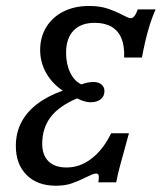

<svg xmlns="http://www.w3.org/2000/svg" viewBox="-20 -602 539 634"><path d="M32.3 -120.1Q32.3 -162.7 50.1 -197.4Q67.9 -232 102.7 -258.6Q137.5 -285.1 187.2 -302.7Q151.6 -326.6 132.1 -361.6Q112.6 -396.6 112.6 -436.7Q112.6 -479.7 133 -512.8Q153.5 -545.9 189.9 -564.1Q226.4 -582.3 274 -582.3Q309.2 -582.3 334.7 -573.8Q360.2 -565.4 386.6 -551.7Q394.1 -547.6 400.8 -544.8Q407.5 -541.9 411.6 -541.9Q418.1 -541.9 423.7 -548.7Q429.3 -555.5 435 -571H493.9Q467.3 -512.9 448.7 -412.1H389.9Q391.5 -449.8 381.1 -475.2Q370.6 -500.6 348.4 -513.6Q326.2 -526.6 292.5 -526.6Q247.2 -526.6 222.7 -500.8Q198.2 -475 198.2 -427.8Q198.2 -390.7 211.8 -362.3Q225.4 -334 248.7 -323.4Q270.7 -331.3 288.4 -331.3Q305 -331.3 314.9 -323.2Q324.9 -315.1 324.9 -301.3Q324.9 -284.4 312.6 -274.4Q300.4 -264.3 279.2 -264.3Q260 -264.3 234.4 -277.1Q174.9 -251.9 147.2 -215.4Q119.4 -178.9 119.4 -127Q119.4 -90.4 139.8 -69.7Q160.3 -49 200.2 -49Q244.7 -49 283 -78.9Q321.4 -108.8 347 -162H405.8Q385.3 -88.6 376.2 -54Q367.1 -19.4 363.8 0H304.9Q307.3 -17.6 305.7 -23.3Q304.1 -29 297.7 -29Q292.2 -29 283.5 -25.5Q274.8 -21.9 265.3 -17.2Q239.5 -4.2 217.1 3.5Q194.7 11.3 164.5 11.3Q103.4 11.3 67.9 -24.2Q32.3 -59.6 32.3 -120.1Z"/></svg>

Font: Playfair Micro SmCond SmLight
Style: Italic
Weight: 360
Width: 4
Italic angle: -15.6°
Designer: Claus Eggers Sørensen
Foundry: Claus Eggers Sørensen
Version: Version 2.203;Glyphs 3.3 (3326)